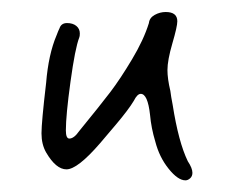

<svg xmlns="http://www.w3.org/2000/svg" viewBox="-20 -404 392 323"><path d="M261.7 -286.1Q261.7 -302.7 270 -331.1Q278.3 -359.4 278.3 -368.2Q278.3 -383.8 258.8 -383.8Q249 -383.8 240.2 -378.9Q231.4 -374 230.5 -365.2Q221.7 -336.9 202.1 -304.2Q182.6 -271.5 165.5 -249Q148.4 -226.6 113.3 -183.6Q104.5 -170.9 96.7 -170.9Q90.8 -170.9 90.8 -184.6Q90.8 -210 98.6 -266.6Q106.4 -323.2 113.3 -340.8Q114.3 -342.8 114.3 -347.7Q114.3 -355.5 108.4 -360.4Q102.5 -365.2 92.8 -365.2Q83 -365.2 80.1 -356.4Q78.1 -352.5 75.2 -344.7Q61.5 -312.5 57.6 -264.6Q49.8 -198.2 49.8 -179.7Q49.8 -161.1 57.6 -147.5Q74.2 -119.1 91.8 -119.1Q110.4 -119.1 148.4 -163.1Q154.3 -169.9 175.3 -194.8Q196.3 -219.7 205.1 -234.4Q210.9 -246.1 216.8 -246.1Q228.5 -246.1 232.4 -210.9Q234.4 -188.5 241.2 -166Q248 -139.6 263.7 -120.1Q279.3 -100.6 292 -100.6Q295.9 -100.6 299.8 -104Q303.7 -107.4 303.7 -113.3Q303.7 -121.1 295.9 -132.8Q280.3 -165 270.5 -227.5Q267.6 -242.2 266.6 -251Q261.7 -271.5 261.7 -286.1Z"/></svg>

Font: 辰宇落雁體 Thin
Style: Regular
Weight: 100
Designer: Written by Liu, Wei-Chen; Created by Wang, Li-Yu.
Foundry: New Value
Version: Version 1.000